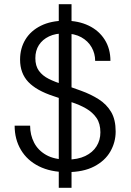

<svg xmlns="http://www.w3.org/2000/svg" viewBox="-20 -811 624 918"><path d="M261 87V-791H322V87ZM300 12Q222 12 166 -16Q110 -44 80 -94.5Q50 -145 50 -210H124Q124 -166 143 -129Q162 -92 201 -70Q240 -48 300 -48Q352 -48 387.5 -65Q423 -82 441.5 -111.5Q460 -141 460 -178Q460 -220 441.5 -247Q423 -274 392 -292Q361 -310 320.5 -323Q280 -336 237 -351Q154 -378 115 -419.5Q76 -461 76 -526Q76 -580 101.5 -622Q127 -664 175.5 -688Q224 -712 291 -712Q355 -712 404 -688.5Q453 -665 480.5 -621.5Q508 -578 508 -520H435Q435 -555 418 -585Q401 -615 368.5 -633Q336 -651 289 -651Q246 -652 214.5 -637Q183 -622 166 -595.5Q149 -569 149 -533Q149 -496 166 -472.5Q183 -449 213 -434Q243 -419 282.5 -406.5Q322 -394 368 -377Q415 -360 452.5 -336Q490 -312 511.5 -275.5Q533 -239 533 -182Q533 -131 507.5 -86.5Q482 -42 430 -15Q378 12 300 12Z"/></svg>

Font: DM Sans 10pt Light
Style: Regular
Weight: 300
Version: Version 4.004;gftools[0.9.30]